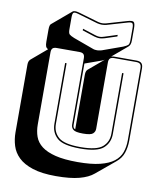

<svg xmlns="http://www.w3.org/2000/svg" viewBox="-114 -1076 1074 1298"><g transform="rotate(10 423.0 -427.0)"><path d="M359 134Q262 134 199.5 113.5Q137 93 102 59Q67 25 53.5 -19Q40 -63 40 -110V-575Q40 -588 43.5 -597Q47 -606 54 -612L159 -701Q147 -708 143 -718.5Q139 -729 139 -751V-832Q139 -849 141.5 -859Q144 -869 150 -873L279 -982Q284 -986 294.5 -986.5Q305 -987 323 -982L460 -942Q476 -938 488 -938Q500 -938 516 -942L653 -982Q686 -992 696.5 -984.5Q707 -977 707 -941V-860Q707 -841 703 -831Q699 -821 691 -814L588 -727Q592 -728 597.5 -729Q603 -730 609 -730H761Q785 -730 796 -719Q807 -708 807 -684V-189Q807 -143 794 -104Q781 -65 747 -37L617 71Q582 101 520 117.5Q458 134 359 134ZM519 -932Q502 -928 488 -928Q474 -928 457 -932L320 -972Q294 -980 286 -974Q278 -968 278 -941V-860Q278 -833 286.5 -825Q295 -817 320 -807L457 -757Q464 -754 472 -753Q480 -752 489 -752Q498 -753 508.5 -755Q519 -757 528 -761L656 -807Q680 -817 688.5 -825Q697 -833 697 -860V-941Q697 -968 689 -974Q681 -980 656 -972ZM368 -879 455 -851Q462 -849 469.5 -847Q477 -845 487 -845Q497 -845 504.5 -847Q512 -849 519 -851L606 -879V-868L523 -841Q514 -839 506 -837Q498 -835 487 -835Q476 -835 468 -837Q460 -839 451 -841L368 -868ZM797 -189V-684Q797 -703 788.5 -711.5Q780 -720 761 -720H609Q590 -720 581.5 -711.5Q573 -703 573 -684V-228Q573 -208 558 -194.5Q543 -181 490 -181Q438 -181 423 -194.5Q408 -208 408 -228V-684Q408 -703 399.5 -711.5Q391 -720 372 -720H215Q196 -720 187.5 -711.5Q179 -703 179 -684V-189Q179 -143 192.5 -105.5Q206 -68 240.5 -41.5Q275 -15 335 0Q395 15 488 15Q581 15 641 0Q701 -15 735.5 -41.5Q770 -68 783.5 -105.5Q797 -143 797 -189ZM434 -200V-575Q434 -588 437 -597Q440 -606 446 -611L447 -612L549 -698Q545 -696 540.5 -693.5Q536 -691 531 -689H530L418 -649V-228Q418 -219 421 -211.5Q424 -204 434 -200ZM289 -630H299V-213Q299 -157 338.5 -122.5Q378 -88 489 -88Q600 -88 640 -122.5Q680 -157 680 -213V-630H690V-213Q690 -153 648 -115.5Q606 -78 489 -78Q372 -78 330.5 -115.5Q289 -153 289 -213Z"/></g></svg>

Font: Bungee Shade
Style: Regular
Weight: 400
Designer: David Jonathan Ross
Foundry: David Jonathan Ross
Version: Version 1.001;PS 1.0;hotconv 1.0.72;makeotf.lib2.5.5900